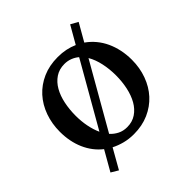

<svg xmlns="http://www.w3.org/2000/svg" viewBox="-176 -687 896 896"><g transform="rotate(-45 272.0 -239.5)"><path d="M405.8 -241.2Q405.8 -283.2 397.5 -321.5Q389.2 -359.9 372.1 -389.2L189.9 -70.8Q205.6 -53.7 225.8 -43.5Q246.1 -33.2 272 -33.2Q306.2 -33.2 331.5 -50.3Q356.9 -67.4 373.3 -96.2Q389.6 -125 397.7 -162.6Q405.8 -200.2 405.8 -241.2ZM344.2 -422.9Q330.1 -435.1 312 -442.1Q293.9 -449.2 272.9 -449.2Q238.3 -449.2 212.9 -432.1Q187.5 -415 171.1 -386.2Q154.8 -357.4 147 -319.8Q139.2 -282.2 139.2 -241.2Q139.2 -204.6 145.8 -171.1Q152.3 -137.7 165 -109.9ZM509.8 -240.2Q509.8 -187 492.9 -140.9Q476.1 -94.7 445.1 -60.8Q414.1 -26.9 369.9 -7.3Q325.7 12.2 271 12.2Q238.8 12.2 210.4 4.9Q182.1 -2.4 157.2 -15.1L102.1 82L66.9 61L123 -37.1Q80.1 -70.8 57.1 -123.3Q34.2 -175.8 34.2 -240.2Q34.2 -293.5 50.8 -339.8Q67.4 -386.2 98.6 -420.7Q129.9 -455.1 174.1 -474.6Q218.3 -494.1 273.9 -494.1Q301.8 -494.1 326.4 -489Q351.1 -483.9 373 -474.1L422.9 -561L459 -541L409.2 -454.1Q433.6 -437 452.4 -414.3Q471.2 -391.6 483.9 -364.3Q496.6 -336.9 503.2 -305.7Q509.8 -274.4 509.8 -240.2Z"/></g></svg>

Font: BabelStone Ogham Pictish
Style: Italic
Weight: 400
Italic angle: -30°
Designer: Andrew West
Foundry: BabelStone
Version: Version 1.02 March 14, 2022